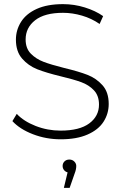

<svg xmlns="http://www.w3.org/2000/svg" viewBox="-20 -669 592 929"><path d="M40 -83 61 -118Q95 -82 152.5 -59.5Q210 -37 273 -37Q365 -37 412 -72Q459 -107 459 -163Q459 -206 434.5 -232Q410 -258 373 -271.5Q336 -285 273 -300Q203 -317 160 -334Q117 -351 87 -385.5Q57 -420 57 -477Q57 -524 82 -563.5Q107 -603 158 -626Q209 -649 285 -649Q339 -649 390.5 -633Q442 -617 479 -591L462 -553Q423 -580 376.5 -593.5Q330 -607 285 -607Q196 -607 150 -571Q104 -535 104 -478Q104 -435 129 -409.5Q154 -384 190.5 -370Q227 -356 291 -340Q362 -323 404 -306.5Q446 -290 476 -256.5Q506 -223 506 -166Q506 -119 481 -80Q456 -41 403.5 -18Q351 5 274 5Q203 5 139.5 -19.5Q76 -44 40 -83ZM349 134Q349 151 341 171L317 240H289L307 165Q296 162 289.5 153.5Q283 145 283 134Q283 121 292 112Q301 103 315.5 103Q330 103 339.5 112.5Q349 122 349 134Z"/></svg>

Font: Montserrat Ace
Style: Light
Weight: 300
Designer: Julieta Ulanovsky
Foundry: Julieta Ulanovsky
Version: Version 1